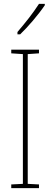

<svg xmlns="http://www.w3.org/2000/svg" viewBox="-20 -970 259 990"><path d="M211 -943V-950H181C147 -898 115 -858 70 -805V-793H84C123 -830 178 -894 211 -943ZM181 0V-19L123 -22V-691L181 -695V-714H38V-695L98 -691V-22L38 -19V0Z"/></svg>

Font: Noto Sans Kannada ExtraCondensed Thin
Style: Regular
Weight: 100
Width: 2
Designer: Jelle Bosma - Monotype Design Team
Foundry: Monotype Imaging Inc.
Version: Version 2.005